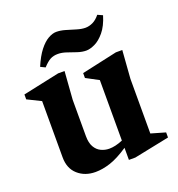

<svg xmlns="http://www.w3.org/2000/svg" viewBox="-123 -755 809 872"><g transform="rotate(-20 281.5 -319.0)"><path d="M191.9 15.6Q141.1 15.6 107.2 -14.4Q73.3 -44.4 73.3 -98.4V-370.1L8 -402.3V-425.9L184.7 -463.7H215.7L205.7 -328.1V-152.6Q205.7 -120.1 217.1 -100.2Q228.4 -80.4 247.1 -71.5Q265.7 -62.6 286.6 -62.6Q300.6 -62.6 316.9 -66.2Q333.2 -69.9 352.3 -77.9V-370.1L291.9 -402.3V-425.9L463.7 -463.7H494.7L484.7 -328.1V-63.9L553.9 -43.9V-19.3L383.3 15.6H352.3V-42.8Q302.6 -9.5 264.3 3.1Q225.9 15.6 191.9 15.6ZM140.7 -508.4 117.9 -519.4Q136.8 -564.4 158.2 -591.9Q179.7 -619.4 201.2 -631.6Q222.6 -643.7 240.6 -643.7Q261.6 -643.7 284.9 -636.7Q308.2 -629.7 331.3 -622.7Q354.4 -615.7 372.5 -615.7Q390.5 -615.7 408.5 -624.3Q426.5 -632.9 442.5 -652.9L466.7 -641.9Q452.2 -594.1 429.2 -566.6Q406.2 -539.1 382.6 -528.1Q359 -517 341 -517Q321 -517 298.5 -524.5Q276 -532 254.5 -539.5Q233 -547 213 -547Q192 -547 176.4 -538.7Q160.7 -530.4 140.7 -508.4Z"/></g></svg>

Font: Ancizar Serif Light
Style: Regular
Weight: 300
Designer: Cesar Puertas, Viviana Monsalve, Julian Moncada, Julian Prieto, Jose Castro, Felipe Aragon, Mariel Hernandez, Sara Alarc
Version: Version 8.100